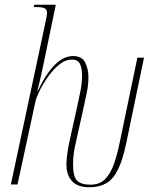

<svg xmlns="http://www.w3.org/2000/svg" viewBox="-20 -780 657 812"><path d="M358 12Q309 12 285 -13.5Q261 -39 261 -84Q261 -99 264 -125Q267 -151 274 -183L307 -332Q315 -367 321 -398.5Q327 -430 327 -461Q327 -490 318.5 -509Q310 -528 284 -528Q256 -528 230 -506.5Q204 -485 182.5 -454.5Q161 -424 147 -395Q133 -366 130 -351L54 0H26L174 -694Q176 -705 177.5 -712.5Q179 -720 179 -725Q179 -740 168.5 -745Q158 -750 135 -750H123L125 -760H216L164 -509Q162 -500 157.5 -478.5Q153 -457 147.5 -434Q142 -411 138 -396H140Q176 -471 213 -507Q250 -543 289 -543Q326 -543 340 -516Q354 -489 354 -454Q354 -423 347.5 -390.5Q341 -358 335 -332L302 -183Q295 -153 292 -132Q289 -111 289 -84Q289 -33 306 -16Q323 1 363 1Q402 1 425 -23Q448 -47 462 -87Q476 -127 486 -176L561 -536H589L514 -175Q499 -103 478.5 -62Q458 -21 428.5 -4.5Q399 12 358 12Z"/></svg>

Font: Noto Serif Display ExtraCondensed Thin
Style: Italic
Weight: 100
Width: 2
Italic angle: -12°
Designer: Monotype Design Team
Foundry: Monotype Imaging Inc.
Version: Version 2.009